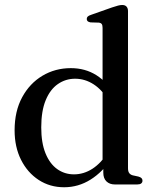

<svg xmlns="http://www.w3.org/2000/svg" viewBox="-20 -758 638 789"><path d="M404.5 -80.5 401.5 -84V-643.5Q401.5 -654.5 398 -659.2Q394.5 -664 386 -665L352 -666Q343.5 -667.5 340 -671Q336.5 -674.5 336.5 -680Q336.5 -686 340.5 -690Q344.5 -694 355.5 -697.5L440.5 -727.5Q455.5 -732.5 465 -735Q474.5 -737.5 482 -737.5Q494 -737.5 500 -730.8Q506 -724 506 -712.5V-66.5Q506 -53.5 511 -46.8Q516 -40 525.5 -37.5L548.5 -32.5Q557.5 -30 561.5 -26Q565.5 -22 565.5 -15.5Q565.5 -8.5 560.2 -4.2Q555 0 544 0H452Q430.5 0 417.5 -12.5Q404.5 -25 404.5 -48.5ZM40 -222.5Q40 -301 71 -358.2Q102 -415.5 154.5 -446.8Q207 -478 271 -478Q330 -478 375.8 -449.2Q421.5 -420.5 450 -367.5L426 -343.5Q401 -388 365.2 -411.2Q329.5 -434.5 288.5 -434.5Q249.5 -434.5 217.8 -412.5Q186 -390.5 167.8 -346.2Q149.5 -302 149.5 -234.5Q149.5 -171 167 -128Q184.5 -85 215 -63.2Q245.5 -41.5 284 -41.5Q324 -41.5 359.8 -64.5Q395.5 -87.5 425 -133.5L440.5 -109Q402.5 -51.5 352.2 -20Q302 11.5 243.5 11.5Q185 11.5 139 -18.5Q93 -48.5 66.5 -101.2Q40 -154 40 -222.5Z"/></svg>

Font: Fraunces 24pt
Style: Regular
Weight: 400
Version: Version 1.000;[b76b70a41]